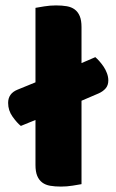

<svg xmlns="http://www.w3.org/2000/svg" viewBox="-20 -681 430 709"><path d="M281 -1Q270 1 248.5 4.5Q227 8 205 8Q183 8 165.5 5Q148 2 136 -7Q124 -16 117.5 -31.5Q111 -47 111 -72V-238L57 -216Q43 -227 26.5 -250Q10 -273 10 -301Q10 -336 45 -350L111 -377V-652Q122 -654 143.5 -657.5Q165 -661 187 -661Q209 -661 226.5 -658Q244 -655 256 -646Q268 -637 274.5 -621.5Q281 -606 281 -581V-448L332 -470Q339 -464 347 -455Q355 -446 362.5 -435Q370 -424 375 -410.5Q380 -397 380 -384Q380 -366 370 -354.5Q360 -343 344 -336L281 -309Z"/></svg>

Font: Baloo Thambi
Style: Regular
Weight: 400
Designer: Aadarsh Rajan and Ek Type
Foundry: Ek Type
Version: Version 1.100;PS 1.000;hotconv 1.0.88;makeotf.lib2.5.647800;